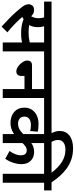

<svg xmlns="http://www.w3.org/2000/svg" viewBox="728 -1664 951 2447"><g transform="rotate(90 1203.5 -440.5)"><path d="M282 -527 300 -557Q311 -539 318.5 -513Q326 -487 326 -445Q326 -405 316 -374.5Q306 -344 288 -322L279 -308Q260 -288 236 -272Q212 -256 185 -245L191 -255Q230 -208 282 -157Q334 -106 392 -59L319 15Q264 -35 215.5 -82.5Q167 -130 130 -172Q93 -214 69 -245Q47 -275 40.5 -295Q34 -315 34 -332Q34 -355 51 -377Q68 -399 108 -399Q134 -399 154.5 -388Q175 -377 192 -357Q209 -337 225 -307L158 -335Q179 -349 190.5 -368.5Q202 -388 207 -411Q212 -434 212 -458Q212 -490 204.5 -517Q197 -544 188 -557L250 -527H0V-622H449V-527ZM635 -527V0H521V-527H422V-622H733V-527ZM391 -329Q425 -329 453 -332Q481 -335 509.5 -341.5Q538 -348 571 -361V-263Q530 -246 490.5 -240Q451 -234 402 -234Q364 -234 329 -238.5Q294 -243 265 -251.5Q236 -260 216 -270L232 -353Q256 -346 281 -340.5Q306 -335 333.5 -332Q361 -329 391 -329Z M718 -622H1326V-527H1229V0H1115V-277H948V-241Q948 -205 932 -189Q916 -173 888 -173Q867 -173 843 -186Q819 -199 798.5 -220Q778 -241 764.5 -265.5Q751 -290 751 -312Q751 -337 764.5 -355Q778 -373 818 -373H1115V-527H718Z M2126 -527H1803V-337L1798 -360Q1823 -380 1852.5 -390Q1882 -400 1916 -400Q1985 -400 2028.5 -357Q2072 -314 2072 -237Q2072 -192 2056 -138.5Q2040 -85 2004 -32L1904 -87Q1928 -119 1943.5 -155.5Q1959 -192 1959 -229Q1959 -270 1942 -288Q1925 -306 1896 -306Q1870 -306 1844.5 -288.5Q1819 -271 1798 -245L1803 -266V0H1689V-196L1717 -163Q1693 -146 1667.5 -131Q1642 -116 1612.5 -107.5Q1583 -99 1545 -99Q1493 -99 1449 -119Q1405 -139 1378.5 -178.5Q1352 -218 1352 -277Q1352 -332 1378.5 -372Q1405 -412 1452 -434Q1499 -456 1560 -456Q1586 -456 1614.5 -453.5Q1643 -451 1658 -447L1650 -350Q1635 -354 1614 -356.5Q1593 -359 1574 -359Q1523 -359 1494.5 -337.5Q1466 -316 1466 -278Q1466 -233 1493.5 -214Q1521 -195 1554 -195Q1606 -195 1644 -223Q1682 -251 1710 -285L1689 -210V-527H1312V-622H2126Z M2195 -527H2112V-622H2181Q2115 -709 2043 -754Q1971 -799 1889 -799Q1830 -799 1797 -774.5Q1764 -750 1764 -706Q1764 -678 1772.5 -655.5Q1781 -633 1793 -615H1680Q1666 -643 1657.5 -670Q1649 -697 1649 -726Q1649 -803 1707 -849.5Q1765 -896 1870 -896Q1945 -896 2007.5 -875.5Q2070 -855 2122.5 -818Q2175 -781 2220 -731Q2265 -681 2304 -622H2407V-527H2309V0H2195Z"/></g></svg>

Font: Noto Sans Devanagari SemiBold
Style: Regular
Weight: 600
Version: Version 2.003